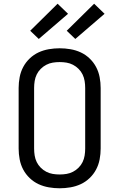

<svg xmlns="http://www.w3.org/2000/svg" viewBox="-20 -1002 640 1030"><path d="M300 8Q271 8 242 3Q213 -2 187 -14Q161 -26 139.5 -46.5Q118 -67 104.5 -92.5Q91 -118 85.5 -147Q80 -176 80 -205V-530Q80 -559 85.5 -588Q91 -617 104.5 -642.5Q118 -668 139.5 -688.5Q161 -709 187 -721Q213 -733 242 -738Q271 -743 300 -743Q329 -743 358 -738Q387 -733 413 -721Q439 -709 460.5 -688.5Q482 -668 495.5 -642.5Q509 -617 514.5 -588Q520 -559 520 -530V-205Q520 -176 514.5 -147Q509 -118 495.5 -92.5Q482 -67 460.5 -46.5Q439 -26 413 -14Q387 -2 358 3Q329 8 300 8ZM300 -66Q319 -66 337 -69Q355 -72 371.5 -80.5Q388 -89 401.5 -102.5Q415 -116 423 -132.5Q431 -149 434 -167.5Q437 -186 437 -205V-530Q437 -549 434 -567.5Q431 -586 423 -602.5Q415 -619 401.5 -632.5Q388 -646 371.5 -654.5Q355 -663 337 -666Q319 -669 300 -669Q281 -669 263 -666Q245 -663 228.5 -654.5Q212 -646 198.5 -632.5Q185 -619 177 -602.5Q169 -586 166 -567.5Q163 -549 163 -530V-205Q163 -186 166 -167.5Q169 -149 177 -132.5Q185 -116 198.5 -102.5Q212 -89 228.5 -80.5Q245 -72 263 -69Q281 -66 300 -66ZM384 -793 338 -837 485 -982 541 -928ZM188 -793 142 -837 289 -982 345 -928Z"/></svg>

Font: Iosevka Extended
Style: Regular
Weight: 400
Width: 7
Monospace: yes
Designer: Belleve Invis
Foundry: Belleve Invis
Version: Version 32.5.0; ttfautohint (v1.8.4)